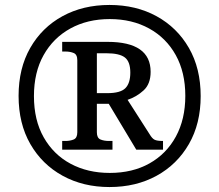

<svg xmlns="http://www.w3.org/2000/svg" viewBox="-20 -745 885 775"><path d="M422 10Q316 10 233 -35.5Q150 -81 102.5 -163.5Q55 -246 55 -358Q55 -469 102 -551.5Q149 -634 232 -679.5Q315 -725 422 -725Q529 -725 612 -679.5Q695 -634 742.5 -551.5Q790 -469 790 -357Q790 -246 742.5 -163.5Q695 -81 612 -35.5Q529 10 422 10ZM423 -47Q515 -47 583.5 -85.5Q652 -124 690 -194Q728 -264 728 -358Q728 -453 689.5 -522.5Q651 -592 582 -630Q513 -668 423 -668Q333 -668 264 -630Q195 -592 156 -522.5Q117 -453 117 -357Q117 -260 156.5 -190.5Q196 -121 265 -84Q334 -47 423 -47ZM231 -141V-176H244Q263 -176 277.5 -182Q292 -188 292 -211V-502Q292 -525 277.5 -531Q263 -537 244 -537H231V-576H414Q588 -576 588 -455Q588 -406 559.5 -380Q531 -354 495 -342L584 -203Q594 -186 604 -181Q614 -176 638 -176V-141H530L419 -326H371V-211Q371 -188 385.5 -182Q400 -176 420 -176H434V-141ZM413 -369Q466 -369 486 -389Q506 -409 506 -452Q506 -496 484 -513Q462 -530 410 -530H371V-369Z"/></svg>

Font: Noto Serif Hentaigana SemiBold
Style: Regular
Weight: 600
Designer: Kazuhiro Yamada
Foundry: nipponia
Version: Version 1.000; ttfautohint (v1.8.4.7-5d5b)